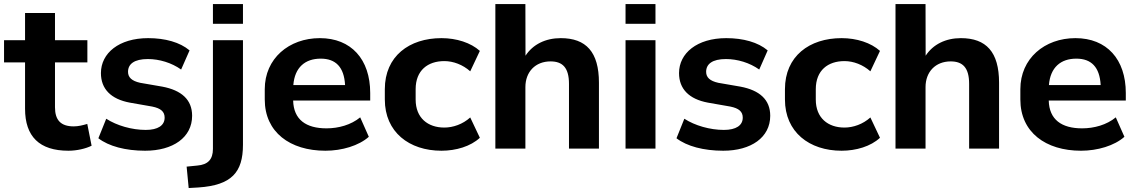

<svg xmlns="http://www.w3.org/2000/svg" viewBox="-23 -739 5652 955"><path d="M317.4 10.7C358.9 10.7 403.3 0.5 432.6 -14.2L411.1 -122.6C387.7 -115.7 366.2 -110.4 343.8 -110.4C278.8 -110.4 250.5 -142.1 250.5 -205.6V-428.7H411.6V-539.1H250.5V-674.3H101.6V-539.1H-2.9V-428.7H101.6V-198.2C101.6 -60.1 172.9 10.7 317.4 10.7Z M698.7 10.7C837.4 10.7 932.6 -55.2 932.6 -163.1C932.6 -243.2 879.9 -290 784.2 -308.1L674.3 -327.1C631.8 -336.4 613.8 -354.5 613.8 -381.8C613.8 -420.4 644.5 -445.3 712.4 -445.3C769.5 -445.3 830.6 -426.8 877.9 -393.1L919.9 -488.3C872.1 -528.8 798.3 -549.3 713.9 -549.3C568.8 -549.3 479 -474.6 479 -375.5C479 -296.9 528.3 -246.1 622.6 -228.5L733.9 -209C777.3 -200.2 795.9 -183.6 795.9 -153.8C795.9 -115.2 762.7 -92.8 702.1 -92.8C632.8 -92.8 558.1 -114.3 505.4 -148.4L466.3 -51.3C517.6 -11.7 601.1 10.7 698.7 10.7Z M1185.5 -620.6V-718.8H1036.1V-620.6ZM964.8 193.4C1128.9 182.1 1185.5 118.2 1185.5 -19V-539.1H1036.1V1.5C1036.1 53.7 1011.7 80.1 958 84.5L905.3 89.8L915.5 196.3Z M1595.7 10.7C1677.7 10.7 1761.7 -14.2 1811.5 -58.6L1768.6 -155.3C1723.1 -117.7 1660.6 -100.6 1601.1 -100.6C1499 -100.6 1437.5 -144 1435.1 -238.8H1818.4V-276.4C1818.4 -444.3 1723.6 -549.3 1567.9 -549.3C1414.1 -549.3 1293.9 -447.8 1293.9 -295.4V-244.1C1293.9 -81.5 1419.4 10.7 1595.7 10.7ZM1572.3 -447.3C1646.5 -447.3 1688.5 -405.8 1693.4 -315.9H1436C1442.9 -403.8 1494.6 -447.3 1572.3 -447.3Z M2172.9 10.7C2244.6 10.7 2317.9 -10.7 2363.8 -53.7L2315.9 -154.8C2278.8 -121.1 2230.5 -104.5 2187 -104.5C2105.5 -104.5 2044.4 -151.9 2044.4 -243.7V-295.4C2044.4 -389.2 2105 -435.1 2187 -435.1C2231.9 -435.1 2279.3 -417 2315.9 -384.3L2363.8 -485.8C2318.8 -526.4 2248 -549.3 2172.9 -549.3C2012.7 -549.3 1891.1 -459.5 1891.1 -295.4V-244.1C1891.1 -82 2012.2 10.7 2172.9 10.7Z M2590.3 0V-305.7C2590.3 -381.3 2639.6 -433.6 2715.3 -433.6C2774.9 -433.6 2807.1 -402.8 2807.1 -321.8V0H2956.1V-327.6C2956.1 -480.5 2892.1 -549.3 2766.1 -549.3C2690.4 -549.3 2627.4 -518.1 2590.8 -461.9L2590.3 -718.8H2440.9V0Z M3237.3 -620.6V-718.8H3088.4V-620.6ZM3237.3 0V-539.1H3088.4V0Z M3574.2 10.7C3712.9 10.7 3808.1 -55.2 3808.1 -163.1C3808.1 -243.2 3755.4 -290 3659.7 -308.1L3549.8 -327.1C3507.3 -336.4 3489.3 -354.5 3489.3 -381.8C3489.3 -420.4 3520 -445.3 3587.9 -445.3C3645 -445.3 3706.1 -426.8 3753.4 -393.1L3795.4 -488.3C3747.6 -528.8 3673.8 -549.3 3589.4 -549.3C3444.3 -549.3 3354.5 -474.6 3354.5 -375.5C3354.5 -296.9 3403.8 -246.1 3498 -228.5L3609.4 -209C3652.8 -200.2 3671.4 -183.6 3671.4 -153.8C3671.4 -115.2 3638.2 -92.8 3577.6 -92.8C3508.3 -92.8 3433.6 -114.3 3380.9 -148.4L3341.8 -51.3C3393.1 -11.7 3476.6 10.7 3574.2 10.7Z M4163.1 10.7C4234.9 10.7 4308.1 -10.7 4354 -53.7L4306.2 -154.8C4269 -121.1 4220.7 -104.5 4177.2 -104.5C4095.7 -104.5 4034.7 -151.9 4034.7 -243.7V-295.4C4034.7 -389.2 4095.2 -435.1 4177.2 -435.1C4222.2 -435.1 4269.5 -417 4306.2 -384.3L4354 -485.8C4309.1 -526.4 4238.3 -549.3 4163.1 -549.3C4002.9 -549.3 3881.3 -459.5 3881.3 -295.4V-244.1C3881.3 -82 4002.4 10.7 4163.1 10.7Z M4580.6 0V-305.7C4580.6 -381.3 4629.9 -433.6 4705.6 -433.6C4765.1 -433.6 4797.4 -402.8 4797.4 -321.8V0H4946.3V-327.6C4946.3 -480.5 4882.3 -549.3 4756.3 -549.3C4680.7 -549.3 4617.7 -518.1 4581.1 -461.9L4580.6 -718.8H4431.2V0Z M5354 10.7C5436 10.7 5520 -14.2 5569.8 -58.6L5526.9 -155.3C5481.4 -117.7 5418.9 -100.6 5359.4 -100.6C5257.3 -100.6 5195.8 -144 5193.4 -238.8H5576.7V-276.4C5576.7 -444.3 5481.9 -549.3 5326.2 -549.3C5172.4 -549.3 5052.2 -447.8 5052.2 -295.4V-244.1C5052.2 -81.5 5177.7 10.7 5354 10.7ZM5330.6 -447.3C5404.8 -447.3 5446.8 -405.8 5451.7 -315.9H5194.3C5201.2 -403.8 5252.9 -447.3 5330.6 -447.3Z"/></svg>

Font: Winston
Style: Bold
Weight: 700
Designer: Vernon Adams, Kim Jin-seong, David Berlow, Cristiano Sobral
Foundry: The Winston Project Authors
Version: Version 3.004